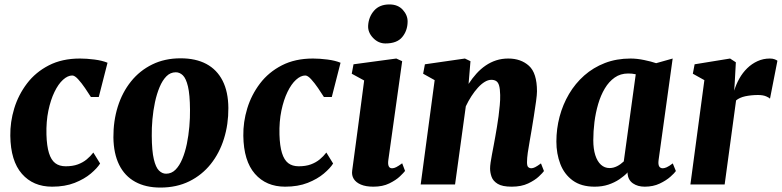

<svg xmlns="http://www.w3.org/2000/svg" viewBox="-20 -832 3526 866"><path d="M215 10Q129.5 10 78.8 -48Q28 -106 26.5 -219.5Q25.5 -281.5 44.2 -343Q63 -404.5 101.8 -455.5Q140.5 -506.5 200.2 -537.2Q260 -568 340.5 -568Q370.5 -568 405.8 -563.5Q441 -559 465 -549L425.5 -394.5H390Q379 -412 363.5 -434.8Q348 -457.5 332.5 -474.5Q317 -491.5 306 -491.5Q285.5 -491.5 264.2 -472.2Q243 -453 225.8 -417.5Q208.5 -382 198.2 -333Q188 -284 189.5 -225Q191 -173.5 200.8 -142Q210.5 -110.5 229 -96.2Q247.5 -82 276.5 -82Q308 -82 331 -90.5Q354 -99 371 -113Q388 -127 401 -144L431.5 -94.5Q418.5 -73.5 389.5 -49Q360.5 -24.5 316.8 -7.2Q273 10 215 10Z M794.5 -569Q863 -569 910.8 -543.5Q958.5 -518 984 -468Q1009.5 -418 1010 -345Q1010.5 -271.5 990.2 -206.5Q970 -141.5 930.5 -92Q891 -42.5 833.8 -14.2Q776.5 14 703.5 14Q637 14 589.8 -12Q542.5 -38 517.5 -88.5Q492.5 -139 491.5 -212Q491 -286 511.2 -350.8Q531.5 -415.5 570.8 -464.5Q610 -513.5 666.5 -541.2Q723 -569 794.5 -569ZM773 -506Q748.5 -506 730.5 -487.8Q712.5 -469.5 699.8 -439Q687 -408.5 679 -371Q671 -333.5 667.5 -294Q664 -254.5 664.5 -219Q665 -151 673.8 -114Q682.5 -77 697 -62.8Q711.5 -48.5 729 -48.5Q753.5 -48.5 771.5 -66.5Q789.5 -84.5 802.2 -115Q815 -145.5 822.8 -183.2Q830.5 -221 834 -260.8Q837.5 -300.5 837 -337Q836.5 -405.5 827.8 -442Q819 -478.5 804.8 -492.2Q790.5 -506 773 -506Z M1266 10Q1180.5 10 1129.8 -48Q1079 -106 1077.5 -219.5Q1076.5 -281.5 1095.2 -343Q1114 -404.5 1152.8 -455.5Q1191.5 -506.5 1251.2 -537.2Q1311 -568 1391.5 -568Q1421.5 -568 1456.8 -563.5Q1492 -559 1516 -549L1476.5 -394.5H1441Q1430 -412 1414.5 -434.8Q1399 -457.5 1383.5 -474.5Q1368 -491.5 1357 -491.5Q1336.5 -491.5 1315.2 -472.2Q1294 -453 1276.8 -417.5Q1259.5 -382 1249.2 -333Q1239 -284 1240.5 -225Q1242 -173.5 1251.8 -142Q1261.5 -110.5 1280 -96.2Q1298.5 -82 1327.5 -82Q1359 -82 1382 -90.5Q1405 -99 1422 -113Q1439 -127 1452 -144L1482.5 -94.5Q1469.5 -73.5 1440.5 -49Q1411.5 -24.5 1367.8 -7.2Q1324 10 1266 10Z M1664 10Q1630 10 1607.8 0.5Q1585.5 -9 1575.5 -25.2Q1565.5 -41.5 1568.5 -62.5Q1571.5 -86 1575.8 -116.8Q1580 -147.5 1585 -185.2Q1590 -223 1596 -267.5Q1602 -312 1608.5 -362.5Q1615 -413 1622.5 -469L1566.5 -499.5L1574.5 -542L1767.5 -568L1794 -556L1731.5 -110Q1729 -92 1733.2 -82.5Q1737.5 -73 1748.5 -73Q1757 -73 1767 -78Q1777 -83 1794 -95.5L1807 -61Q1801.5 -53.5 1783.8 -36.5Q1766 -19.5 1736 -4.8Q1706 10 1664 10ZM1718.5 -636Q1686.5 -636 1662.5 -661.2Q1638.5 -686.5 1640.5 -717Q1643 -756.5 1667.5 -784.2Q1692 -812 1736.5 -812Q1775 -812 1797 -787.5Q1819 -763 1818.5 -734Q1818 -693.5 1794.2 -664.8Q1770.5 -636 1718.5 -636Z M2093.5 -453.5Q2110 -479 2129 -500Q2148 -521 2170.2 -536.2Q2192.5 -551.5 2218 -559.8Q2243.5 -568 2272.5 -568Q2329.5 -568 2365.8 -535.2Q2402 -502.5 2402 -420Q2402 -405.5 2397.8 -374.5Q2393.5 -343.5 2388 -308.8Q2382.5 -274 2378 -247Q2374 -222 2369 -195Q2364 -168 2360.5 -143.2Q2357 -118.5 2357 -100.5Q2357 -82.5 2363 -77.8Q2369 -73 2375.5 -73Q2384 -73 2393.5 -77.8Q2403 -82.5 2420 -95L2433.5 -60.5Q2428.5 -53 2410.5 -36Q2392.5 -19 2362 -4.5Q2331.5 10 2288 10Q2245.5 10 2224.8 -2.8Q2204 -15.5 2197.2 -34.5Q2190.5 -53.5 2190.5 -72Q2190.5 -83 2192.8 -99Q2195 -115 2198.8 -134.5Q2202.5 -154 2206.5 -175Q2210.5 -196 2214 -216Q2217.5 -236 2221.5 -259.8Q2225.5 -283.5 2228.8 -308.5Q2232 -333.5 2234.2 -357.8Q2236.5 -382 2236 -403.5Q2235.5 -431 2231.2 -445.8Q2227 -460.5 2218.2 -466.2Q2209.5 -472 2196 -472Q2181.5 -472 2166 -462.5Q2150.5 -453 2135.5 -436.5Q2120.5 -420 2106.5 -398.5Q2092.5 -377 2081 -352.5L2032.5 0H1877.5L1940.5 -470.5L1888.5 -499.5L1896.5 -542L2077 -568L2102 -556Z M2950.5 -110Q2948 -90 2953.2 -81.5Q2958.5 -73 2969.5 -73Q2976.5 -73 2987 -77.5Q2997.5 -82 3014.5 -95L3028.5 -60.5Q3023 -52 3004 -35Q2985 -18 2955.5 -4Q2926 10 2888 10Q2856.5 10 2835 -4.8Q2813.5 -19.5 2810.5 -48.5L2811 -54.5Q2795.5 -38 2773.5 -23.2Q2751.5 -8.5 2723.8 0.8Q2696 10 2662 10Q2601.5 10 2563.2 -18Q2525 -46 2507.2 -92.5Q2489.5 -139 2489.5 -193.5Q2489.5 -251 2504 -305.8Q2518.5 -360.5 2546.5 -408Q2574.5 -455.5 2615.2 -491.5Q2656 -527.5 2708.5 -547.8Q2761 -568 2824 -568Q2853 -568 2885.5 -561.2Q2918 -554.5 2939.5 -547L3014 -568ZM2847.5 -497Q2839 -499 2830.2 -499.8Q2821.5 -500.5 2813 -500.5Q2778.5 -500.5 2752.5 -482.2Q2726.5 -464 2708 -433Q2689.5 -402 2678 -362.8Q2666.5 -323.5 2661.2 -281.5Q2656 -239.5 2656 -199.5Q2656 -160.5 2665 -132.2Q2674 -104 2690.5 -89Q2707 -74 2729.5 -74Q2738.5 -74 2747 -76.2Q2755.5 -78.5 2763.5 -82.5Q2771.5 -86.5 2779 -92Q2786.5 -97.5 2793.5 -104Z M3094 0 3157 -470.5 3105 -499.5 3113 -542 3273 -568 3299 -551 3294 -459.5 3291.5 -423Q3300 -451.5 3314.8 -477.8Q3329.5 -504 3350.2 -524.2Q3371 -544.5 3396.8 -556.2Q3422.5 -568 3452.5 -568Q3465.5 -568 3474.2 -564.5Q3483 -561 3486.5 -558L3453 -387Q3450 -391 3436 -397.2Q3422 -403.5 3398.5 -403.5Q3383.5 -403.5 3369 -402Q3354.5 -400.5 3341.5 -397.8Q3328.5 -395 3318 -390.2Q3307.5 -385.5 3300 -379L3248.5 0Z"/></svg>

Font: Merriweather Light 18pt Black
Style: Italic
Weight: 900
Italic angle: -7.8°
Version: Version 2.101